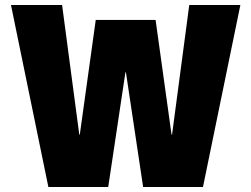

<svg xmlns="http://www.w3.org/2000/svg" viewBox="-20 -750 1008 770"><path d="M174 0 24 -730H229L298 -210H300L364 -670H604L668 -210H670L739 -730H944L794 0H554L485 -460H483L414 0Z"/></svg>

Font: M PLUS 2 Thin Black
Style: Regular
Weight: 900
Version: Version 1.001